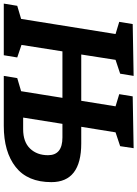

<svg xmlns="http://www.w3.org/2000/svg" viewBox="125 -872 744 1041"><g transform="rotate(90 497.5 -352.0)"><path d="M-3 0 9 -73 80 -94 162 -606 96 -626 108 -699 389 -704 377 -631 302 -606 273 -420H524L554 -606L488 -626L500 -699L781 -704L770 -631L695 -606L665 -420H755Q965 -420 965 -258Q965 -129 883 -64.5Q801 0 660 0H389L401 -73L472 -94L508 -318H256L221 -96L289 -73L277 0ZM723 -318H649L615 -105H678Q747 -105 783 -142.5Q819 -180 819 -240Q819 -318 723 -318Z"/></g></svg>

Font: Bitter
Style: Bold Italic
Weight: 700
Italic angle: -9°
Designer: Sol Matas, and Bitter project Authors
Foundry: Sol Matas
Version: Version 2.001